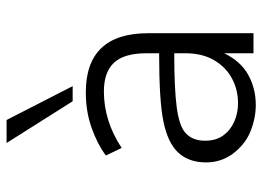

<svg xmlns="http://www.w3.org/2000/svg" viewBox="-127 -664 798 584"><g transform="rotate(-90 272.0 -372.0)"><path d="M245 7Q204 7 163.5 -9.5Q123 -26 94 -66Q70 -101 70 -144Q70 -197 100 -229Q130 -261 195 -274Q257 -287 402 -287V-325Q402 -394 373 -424.5Q344 -455 286 -455Q196 -455 114 -401L91 -449Q126 -475 175.5 -492.5Q225 -510 283 -510Q463 -510 463 -320V0H402V-89Q377 -38 335.5 -15.5Q294 7 245 7ZM250 -47Q291 -47 325.5 -65.5Q360 -84 381 -120Q402 -156 402 -207V-241Q294 -241 238 -233.5Q182 -226 161 -208Q136 -187 136 -147Q136 -114 152 -92Q168 -70 194 -58.5Q220 -47 250 -47ZM256 -550 129 -751H199L302 -550Z"/></g></svg>

Font: Winston Light
Style: Regular
Weight: 300
Designer: Original fonts by Vernon Adams / Changes by Cristiano Sobral
Foundry: Original fonts by Vernon Adams / Changes by Cristiano Sobral
Version: Version 2.503;July 17, 2020;FontCreator 13.0.0.2655 64-bit